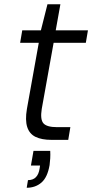

<svg xmlns="http://www.w3.org/2000/svg" viewBox="-20 -660 435 906"><path d="M223 0Q177 0 148 -14Q119 -28 108.5 -60.5Q98 -93 107 -146L163 -458H75L85 -517H173L204 -640H265L243 -517H395L385 -458H233L177 -146Q169 -96 185 -78Q201 -60 249 -60H312L302 0ZM106 226 112 190Q136 190 149.5 176Q163 162 167 135L169 121H126L138 52H217Q218 70 217 87.5Q216 105 214 119Q204 177 175.5 201.5Q147 226 106 226Z"/></svg>

Font: DM Sans 11pt Light
Style: Italic
Weight: 300
Italic angle: -10°
Version: Version 4.004;gftools[0.9.30]